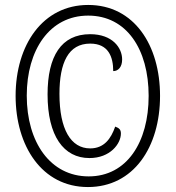

<svg xmlns="http://www.w3.org/2000/svg" viewBox="-20 -745 709 775"><path d="M335 10C519 10 626 -151 626 -358C626 -563 521 -725 336 -725C152 -725 43 -563 43 -358C43 -156 149 10 335 10ZM338 -33C183 -33 88 -171 88 -359C88 -543 180 -682 336 -682C491 -682 580 -546 580 -358C580 -171 492 -33 338 -33ZM341 -107C425 -107 468 -165 468 -206C468 -222 461 -228 445 -234C428 -185 400 -146 344 -146C266 -146 220 -223 220 -366C220 -492 256 -569 344 -569C418 -569 437 -515 437 -458C457 -458 473 -474 473 -505C473 -552 434 -607 344 -607C227 -607 172 -518 172 -364C172 -196 237 -107 341 -107Z"/></svg>

Font: Noto Serif Ethiopic XCn
Style: Regular
Weight: 400
Width: 2
Designer: Monotype Design Team
Foundry: Monotype Imaging Inc.
Version: Version 2.102